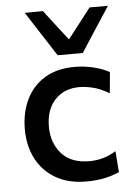

<svg xmlns="http://www.w3.org/2000/svg" viewBox="-55 -814 601 865"><g transform="rotate(-5 245.5 -381.0)"><path d="M301 10Q219 10 161.5 -23.8Q104 -57.5 74.2 -116Q44.5 -174.5 44.5 -248.5Q44.5 -323 72.8 -382Q101 -441 156.2 -475Q211.5 -509 292 -509Q336 -509 377.8 -498.8Q419.5 -488.5 449 -472L440 -377Q398 -401.5 364.5 -409Q331 -416.5 305.5 -416.5Q236.5 -416.5 195 -371.8Q153.5 -327 153.5 -251Q153.5 -177.5 196.2 -128.8Q239 -80 323 -80Q354 -80 384.2 -88.5Q414.5 -97 442.5 -115L450 -19.5Q425 -7.5 387.8 1.2Q350.5 10 301 10ZM221 -568Q188 -619 155.2 -669.8Q122.5 -720.5 90 -771L172 -772Q198.5 -737.5 224.8 -703.2Q251 -669 278 -634.5Q304.5 -668.5 330.5 -702.2Q356.5 -736 383 -770H466Q433.5 -720.5 400.5 -669.8Q367.5 -619 334.5 -568Z"/></g></svg>

Font: Commissioner Medium
Style: Regular
Weight: 500
Designer: Kostas Bartsokas
Foundry: Kostas Bartsokas
Version: Version 1.000; ttfautohint (v1.8.3)